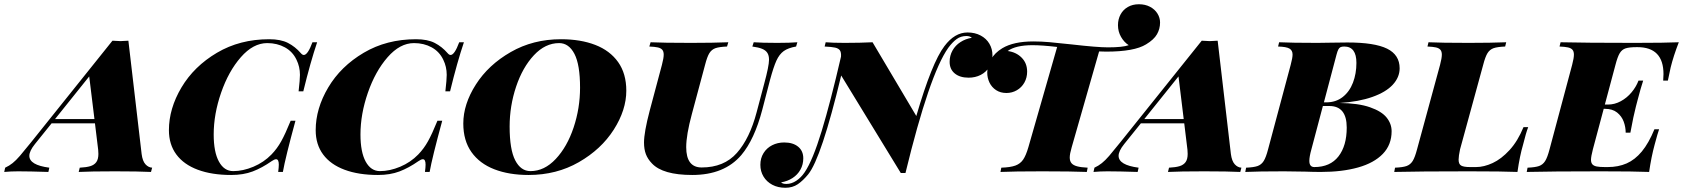

<svg xmlns="http://www.w3.org/2000/svg" viewBox="-116 -806 7890 900"><path d="M597.2 -20 591.8 0Q534.2 -2.9 422.9 -2.9Q307.1 -2.9 252.9 0L257.8 -20Q288.6 -21.5 307.1 -27.1Q325.7 -32.7 335.4 -46.1Q345.2 -59.6 345.2 -84.5Q345.2 -97.2 344.2 -104L329.1 -228H126L47.9 -130.9Q21.5 -98.1 21.5 -75.7Q21.5 -32.2 115.2 -20L110.8 0Q22 -2.9 -30.8 -2.9Q-64.9 -2.9 -96.2 0L-91.8 -20Q-72.8 -28.8 -57.1 -41.3Q-41.5 -53.7 -22.7 -75.4Q-3.9 -97.2 29.8 -139.2L411.1 -615.2Q436.5 -613.3 448.7 -613.3Q461.4 -613.3 485.8 -615.2L547.9 -84Q552.2 -50.8 565.9 -35.9Q579.6 -21 597.2 -20ZM302.2 -447.8 142.1 -248H326.7Z M675.8 -195.8Q675.8 -296.9 734.6 -396Q793.5 -495.1 900.9 -558.6Q1008.3 -622.1 1146 -622.1Q1200.2 -622.1 1233.9 -604.7Q1267.6 -587.4 1293.9 -557.1Q1301.3 -548.3 1308.1 -548.3Q1326.7 -548.3 1348.6 -607.9H1370.6Q1339.4 -515.6 1305.7 -377.9H1283.7Q1290 -433.6 1290 -455.1Q1290 -493.2 1273.9 -525.9Q1255.9 -564 1219.5 -584Q1183.1 -604 1136.7 -604Q1070.8 -604 1012.9 -537.8Q955.1 -471.7 920.4 -371.3Q885.7 -271 885.7 -175.8Q885.7 -93.3 910.2 -48.6Q934.6 -3.9 977.1 -3.9Q1022.9 -3.9 1071.8 -24.4Q1120.6 -44.9 1156.7 -82Q1183.1 -109.4 1202.1 -143.6Q1221.2 -177.7 1246.6 -240.2H1269Q1221.7 -66.9 1210 0H1188Q1190.9 -21.5 1190.9 -34.2Q1190.9 -59.6 1178.2 -59.6Q1170.4 -59.6 1157.7 -50.8Q1112.3 -19 1068.6 -2.4Q1024.9 14.2 967.8 14.2Q877 14.2 811.3 -10.3Q745.6 -34.7 710.7 -81.8Q675.8 -128.9 675.8 -195.8Z M1363.8 -195.8Q1363.8 -296.9 1422.6 -396Q1481.4 -495.1 1588.9 -558.6Q1696.3 -622.1 1834 -622.1Q1888.2 -622.1 1921.9 -604.7Q1955.6 -587.4 1981.9 -557.1Q1989.3 -548.3 1996.1 -548.3Q2014.6 -548.3 2036.6 -607.9H2058.6Q2027.3 -515.6 1993.7 -377.9H1971.7Q1978 -433.6 1978 -455.1Q1978 -493.2 1961.9 -525.9Q1943.8 -564 1907.5 -584Q1871.1 -604 1824.7 -604Q1758.8 -604 1700.9 -537.8Q1643.1 -471.7 1608.4 -371.3Q1573.7 -271 1573.7 -175.8Q1573.7 -93.3 1598.1 -48.6Q1622.6 -3.9 1665 -3.9Q1710.9 -3.9 1759.8 -24.4Q1808.6 -44.9 1844.7 -82Q1871.1 -109.4 1890.1 -143.6Q1909.2 -177.7 1934.6 -240.2H1957Q1909.7 -66.9 1897.9 0H1876Q1878.9 -21.5 1878.9 -34.2Q1878.9 -59.6 1866.2 -59.6Q1858.4 -59.6 1845.7 -50.8Q1800.3 -19 1756.6 -2.4Q1712.9 14.2 1655.8 14.2Q1564.9 14.2 1499.3 -10.3Q1433.6 -34.7 1398.7 -81.8Q1363.8 -128.9 1363.8 -195.8Z M2055.7 -227.1Q2055.7 -317.4 2114.5 -409.7Q2173.3 -502 2278.1 -562Q2382.8 -622.1 2513.7 -622.1Q2605.5 -622.1 2674.3 -595.5Q2743.2 -568.8 2781.5 -514.9Q2819.8 -460.9 2819.8 -380.9Q2819.8 -290.5 2761 -198.2Q2702.1 -106 2597.4 -45.9Q2492.7 14.2 2361.8 14.2Q2270 14.2 2201.2 -12.5Q2132.3 -39.1 2094 -93Q2055.7 -147 2055.7 -227.1ZM2272.9 -212.9Q2272.9 -105 2299.1 -54.4Q2325.2 -3.9 2370.6 -3.9Q2435.5 -3.9 2489 -60.8Q2542.5 -117.7 2572.8 -208.3Q2603 -298.8 2603 -395Q2603 -502.9 2576.7 -553.5Q2550.3 -604 2504.9 -604Q2439.9 -604 2386.7 -547.1Q2333.5 -490.2 2303.2 -399.7Q2272.9 -309.1 2272.9 -212.9Z M3358.9 -79.1Q3279.3 14.2 3128.9 14.2Q2990.7 14.2 2939.9 -40Q2920.4 -60.1 2911.6 -83.3Q2902.8 -106.4 2902.8 -137.7Q2902.8 -186 2929.7 -288.1L2986.8 -502Q2995.1 -533.7 2995.1 -549.8Q2995.1 -564.9 2988.3 -572.8Q2981.4 -580.6 2967.5 -583.7Q2953.6 -586.9 2927.7 -587.9L2933.6 -607.9Q2992.2 -605 3123 -605Q3227.5 -605 3297.9 -607.9L3292 -587.9Q3255.4 -586.4 3237.5 -580.1Q3219.7 -573.7 3209.2 -556.9Q3198.7 -540 3189 -502L3127 -271Q3100.6 -173.3 3100.6 -116.2Q3100.6 -21 3172.9 -21Q3277.8 -21 3338.1 -89.1Q3398.4 -157.2 3430.7 -279.8L3465.8 -412.1Q3488.8 -496.6 3488.8 -525.9Q3488.8 -545.9 3481 -558.1Q3473.1 -570.3 3456.5 -577.1Q3439.9 -584 3410.6 -587.9L3417 -607.9Q3455.6 -605 3527.8 -605Q3586.9 -605 3621.6 -607.9L3615.7 -587.9Q3578.6 -581.5 3557.9 -566.7Q3537.1 -551.8 3523.4 -521.7Q3509.8 -491.7 3493.7 -432.1L3457 -291Q3420.4 -151.9 3358.9 -79.1Z M4536.1 -546.9Q4536.1 -515.6 4521.2 -491.7Q4506.3 -467.8 4481 -454.8Q4455.6 -441.9 4424.3 -441.9Q4383.3 -441.9 4359.4 -461.7Q4335.4 -481.4 4335.4 -516.1Q4335.4 -545.4 4348.9 -569.3Q4362.3 -593.3 4386 -608.6Q4409.7 -624 4439.5 -628.9Q4430.2 -637.2 4414.1 -637.2Q4387.7 -637.2 4368.2 -622.8Q4348.6 -608.4 4329.1 -582Q4240.7 -457 4128.4 4.9H4106.4L3827.1 -452.1Q3733.9 -64.5 3672.4 11.2Q3648.4 40.5 3623.8 57.4Q3599.1 74.2 3565.4 74.2Q3530.8 74.2 3504.2 60.1Q3477.5 45.9 3462.9 21.5Q3448.2 -2.9 3448.2 -33.2Q3448.2 -64.5 3463.1 -88.4Q3478 -112.3 3503.4 -125.2Q3528.8 -138.2 3560.1 -138.2Q3601.1 -138.2 3625.2 -118.4Q3649.4 -98.6 3649.4 -64Q3649.4 -34.7 3636 -10.7Q3622.6 13.2 3598.9 28.6Q3575.2 43.9 3545.4 48.8Q3552.2 56.2 3570.3 56.2Q3594.2 56.2 3616.7 41.3Q3639.2 26.4 3656.2 1Q3693.8 -54.7 3735.6 -191.7Q3777.3 -328.6 3826.2 -540.5Q3827.6 -560.1 3821.3 -569.6Q3814.9 -579.1 3798.8 -582.8Q3782.7 -586.4 3749.5 -587.9L3754.4 -607.9Q3786.1 -605 3843.3 -605Q3917 -605 3974.1 -607.9L4179.2 -262.2Q4252.4 -513.2 4311 -589.8Q4358.9 -653.8 4419.4 -653.8Q4454.1 -653.8 4480.7 -639.6Q4507.3 -625.5 4521.7 -601.1Q4536.1 -576.7 4536.1 -546.9Z M5321.8 -700.2Q5321.8 -670.9 5307.4 -645.5Q5293 -620.1 5256.3 -598.1Q5201.2 -564 5069.3 -564Q5059.6 -564 5036.1 -564.9L4907.7 -116.2Q4898.4 -84.5 4898.4 -67.9Q4898.4 -50.8 4906.7 -41Q4915 -31.2 4933.1 -26.4Q4951.2 -21.5 4982.4 -20L4978.5 0Q4908.2 -2.9 4769.5 -2.9Q4636.7 -2.9 4573.7 0L4577.6 -20Q4620.6 -21.5 4643.8 -30Q4667 -38.6 4680.2 -58.1Q4693.4 -77.6 4704.6 -116.2L4839.4 -585.9Q4768.1 -594.2 4723.6 -594.2Q4645.5 -594.2 4607.4 -566.9Q4647.5 -561.5 4673.1 -535.6Q4698.7 -509.8 4698.7 -470.2Q4698.7 -441.9 4685.8 -418.9Q4672.9 -396 4650.6 -383.1Q4628.4 -370.1 4601.6 -370.1Q4573.7 -370.1 4553.2 -383.5Q4532.7 -397 4522.2 -418.9Q4511.7 -440.9 4511.7 -465.8Q4511.7 -496.6 4529.1 -527.3Q4546.4 -558.1 4582.5 -580.1Q4635.7 -611.8 4727.5 -611.8Q4764.2 -611.8 4803 -608.4Q4841.8 -605 4908.2 -597.7Q5027.3 -584 5077.6 -584Q5147 -584 5174.8 -594.2Q5152.8 -608.4 5138.7 -633.3Q5124.5 -658.2 5124.5 -688Q5124.5 -715.8 5136.5 -738Q5148.4 -760.3 5170.7 -773.2Q5192.9 -786.1 5222.7 -786.1Q5252 -786.1 5274.7 -774.2Q5297.4 -762.2 5309.6 -742.4Q5321.8 -722.7 5321.8 -700.2Z M5703.1 -20 5697.8 0Q5640.1 -2.9 5528.8 -2.9Q5413.1 -2.9 5358.9 0L5363.8 -20Q5394.5 -21.5 5413.1 -27.1Q5431.6 -32.7 5441.4 -46.1Q5451.2 -59.6 5451.2 -84.5Q5451.2 -97.2 5450.2 -104L5435.1 -228H5231.9L5153.8 -130.9Q5127.4 -98.1 5127.4 -75.7Q5127.4 -32.2 5221.2 -20L5216.8 0Q5127.9 -2.9 5075.2 -2.9Q5041 -2.9 5009.8 0L5014.2 -20Q5033.2 -28.8 5048.8 -41.3Q5064.5 -53.7 5083.3 -75.4Q5102.1 -97.2 5135.7 -139.2L5517.1 -615.2Q5542.5 -613.3 5554.7 -613.3Q5567.4 -613.3 5591.8 -615.2L5653.8 -84Q5658.2 -50.8 5671.9 -35.9Q5685.5 -21 5703.1 -20ZM5408.2 -447.8 5248 -248H5432.6Z M6163.1 -323.2Q6251.5 -322.3 6305.9 -303.2Q6360.4 -284.2 6383.8 -254.9Q6407.2 -225.6 6407.2 -190.9Q6407.2 -127.4 6366 -84.7Q6324.7 -42 6250 -21Q6175.3 0 6075.2 0Q6041 0 6002 -1.5Q5912.6 -2.9 5902.8 -2.9Q5781.2 -2.9 5721.2 0L5725.1 -20Q5761.2 -21.5 5779.1 -27.8Q5796.9 -34.2 5807.6 -51.3Q5818.4 -68.4 5828.1 -106L5934.1 -502Q5942.9 -534.7 5942.9 -550.3Q5942.9 -569.8 5928.2 -578.4Q5913.6 -586.9 5875 -587.9L5879.9 -607.9Q5938.5 -605 6059.1 -605Q6080.6 -605 6126.5 -606Q6174.3 -606.9 6200.2 -606.9Q6327.1 -606.9 6386 -577.9Q6444.8 -548.8 6444.8 -485.8Q6444.8 -443.8 6412.6 -408.9Q6380.4 -374 6316.9 -351.6Q6253.4 -329.1 6163.1 -323.2ZM6242.2 -511.2Q6242.2 -587.9 6185.1 -587.9Q6173.8 -587.9 6167.7 -585Q6161.6 -582 6157.5 -574.2Q6153.3 -566.4 6148.9 -549.8L6089.8 -326.2H6101.1Q6146 -326.2 6178 -351.3Q6210 -376.5 6226.1 -418.7Q6242.2 -460.9 6242.2 -511.2ZM6115.2 -309.1H6085L6031.2 -106Q6021.5 -71.3 6021.5 -52.2Q6021.5 -22.9 6044.9 -22.9Q6119.1 -22.9 6158 -72.8Q6196.8 -122.6 6196.8 -208Q6196.8 -309.1 6115.2 -309.1Z M7023.4 -127.9Q7007.8 -75.2 6997.1 0Q6929.2 -2.9 6771 -2.9Q6535.2 -2.9 6419.4 0L6423.3 -20Q6459.5 -21.5 6477.3 -27.8Q6495.1 -34.2 6505.9 -51.3Q6516.6 -68.4 6526.4 -106L6634.3 -502Q6642.6 -533.7 6642.6 -549.8Q6642.6 -564.9 6635.7 -572.8Q6628.9 -580.6 6615 -583.7Q6601.1 -586.9 6575.2 -587.9L6580.1 -607.9Q6638.7 -605 6769 -605Q6874 -605 6944.3 -607.9L6939.5 -587.9Q6902.8 -586.4 6885 -580.1Q6867.2 -573.7 6856.7 -556.9Q6846.2 -540 6836.4 -502L6728 -106Q6721.2 -74.2 6721.2 -57.6Q6721.2 -36.6 6733.2 -29.8Q6745.1 -22.9 6775.4 -22.9H6803.2Q6839.8 -22.9 6880.6 -41.7Q6921.4 -60.5 6960 -102.5Q6998.5 -144.5 7025.4 -210H7047.4Q7037.1 -183.6 7023.4 -127.9Z M7753.4 -607.9Q7728.5 -543.9 7715.3 -490.2Q7711.4 -474.1 7706.1 -446.8L7702.1 -428.2H7680.2Q7681.6 -444.3 7681.6 -458.5Q7681.6 -585 7559.6 -585H7556.2Q7521 -585 7503.9 -579.3Q7486.8 -573.7 7476.6 -556.9Q7466.3 -540 7456.5 -502L7406.7 -315.9H7421.4Q7452.6 -315.9 7481.4 -331.5Q7510.3 -347.2 7531.7 -372.8Q7553.2 -398.4 7564.5 -428.2H7586.4Q7575.2 -394.5 7560.1 -336.4L7552.2 -306.2Q7541 -263.7 7526.4 -184.1H7504.4Q7504.4 -210.4 7495.1 -235.8Q7485.8 -261.2 7464.1 -278.6Q7442.4 -295.9 7407.2 -295.9H7401.4L7350.6 -106Q7341.8 -71.8 7341.8 -57.1Q7341.8 -43 7348.4 -35.6Q7355 -28.3 7368.7 -25.6Q7382.3 -22.9 7407.2 -22.9H7420.4Q7469.7 -22.9 7508.8 -40Q7547.9 -57.1 7580.1 -95.9Q7612.3 -134.8 7639.2 -200.2H7661.1Q7654.8 -183.1 7640.1 -127.9Q7624.5 -70.8 7614.3 0Q7546.4 -2.9 7388.2 -2.9Q7156.2 -2.9 7040.5 0L7044.4 -20Q7080.6 -21.5 7098.4 -27.8Q7116.2 -34.2 7127 -51.3Q7137.7 -68.4 7147.5 -106L7253.4 -502Q7261.7 -533.7 7261.7 -549.8Q7261.7 -564.9 7254.9 -572.8Q7248 -580.6 7234.1 -583.7Q7220.2 -586.9 7194.3 -587.9L7199.2 -607.9Q7314.5 -605 7546.4 -605Q7690.4 -605 7753.4 -607.9Z"/></svg>

Font: TypoPRO Playfair Display SC
Style: Italic
Weight: 900
Italic angle: -14°
Designer: Claus Eggers Sørensen
Foundry: Claus Eggers Sørensen
Version: Version 1.004;PS 001.004;hotconv 1.0.70;makeotf.lib2.5.58329